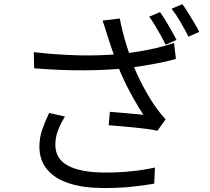

<svg xmlns="http://www.w3.org/2000/svg" viewBox="-20 -882 1040 951"><path d="M772.6 -822Q785.6 -804.6 800.4 -780Q815.2 -755.5 829.6 -730.2Q844 -704.9 854.2 -684.4L800.1 -660.3Q790.7 -680.7 776.8 -705.8Q762.9 -730.9 747.9 -755.9Q732.8 -780.9 718.8 -799.3ZM883.2 -861.5Q896.8 -843.1 912.4 -817.9Q928 -792.8 942.9 -767.9Q957.8 -743.1 967 -724.3L913.3 -700.2Q897.1 -733.6 874.5 -772.2Q851.9 -810.8 830 -838.8ZM513.3 -701.3Q508.5 -717.5 501.9 -738.7Q495.4 -759.9 488 -780L573.6 -790.5Q578.3 -761.7 587.6 -725.3Q596.8 -688.8 608.8 -651.3Q620.8 -613.8 632.2 -581.1Q655.2 -516.5 690.1 -452.1Q725 -387.6 756.6 -344Q766.9 -329.7 778 -316.4Q789 -303.1 800.3 -290.9L759.7 -234.2Q741.5 -238.8 712 -242.7Q682.5 -246.6 648 -250.2Q613.6 -253.7 579.6 -256.8Q545.6 -259.9 518.3 -261.7L524.2 -328.1Q552.7 -326.1 584.2 -323.2Q615.7 -320.3 644.2 -317.9Q672.7 -315.6 690.3 -313.4Q669.4 -345.1 645.3 -387Q621.2 -428.9 598.7 -475.3Q576.3 -521.6 559.4 -566.7Q543.4 -610.2 532.2 -644.2Q521 -678.2 513.3 -701.3ZM147.2 -623.5Q231 -614 309.6 -610Q388.2 -606 458.8 -607.9Q529.4 -609.8 586.1 -615.5Q626.2 -620.3 670.6 -627.5Q715 -634.7 759.4 -645.4Q803.7 -656.2 842.1 -669L851.3 -590.2Q816.1 -580 774.2 -571.5Q732.3 -563.1 690.3 -556.3Q648.3 -549.5 611.8 -545.1Q516.1 -534.3 398.9 -533.7Q281.7 -533 149.2 -543.6ZM301.6 -304.7Q279.7 -268.5 266.9 -235Q254.1 -201.5 254.1 -165.6Q254.1 -94.8 316.2 -61.8Q378.2 -28.8 489.7 -27.5Q566.1 -26.9 630.6 -33.6Q695 -40.3 747.4 -52.2L743.9 27.7Q697.2 35.9 633.2 42.8Q569.2 49.8 485.1 49.2Q390.7 48.6 321 25.7Q251.2 2.8 213.2 -43Q175.1 -88.8 175.1 -156.1Q175.1 -198 188.6 -238.3Q202.1 -278.6 223.4 -322.6Z"/></svg>

Font: Noto Sans KR Thin
Style: Regular
Weight: 100
Designer: Ryoko NISHIZUKA 西塚涼子 (kana, bopomofo & ideographs); Paul D. Hunt (Latin, Greek & Cyrillic); Sandoll Communications 산돌커뮤니
Foundry: Adobe
Version: Version 2.004-H2;hotconv 1.0.118;makeotfexe 2.5.65603